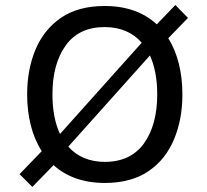

<svg xmlns="http://www.w3.org/2000/svg" viewBox="-20 -715 817 756"><path d="M392.6 -691.4C322.8 -691.4 265.1 -675.8 220.2 -645C174.8 -613.8 141.6 -571.8 119.6 -519.5C97.7 -466.8 86.9 -408.2 86.9 -343.3C86.9 -257.8 105.5 -180.2 144.5 -119.6L143.6 -119.1L57.1 -29.3L107.4 21L190.9 -64.9C239.7 -20.5 306.6 5.4 392.6 5.4C462.4 5.4 520 -10.3 565.4 -41.5C610.4 -72.3 643.6 -114.3 665.5 -167C687.5 -219.7 698.2 -278.3 698.2 -343.3C698.2 -427.7 680.2 -504.4 642.6 -564.5L720.2 -644.5L670.4 -695.3L597.2 -619.1C548.3 -664.6 480.5 -691.4 392.6 -691.4ZM392.6 -608.4C455.1 -608.4 503.4 -586.4 538.1 -546.9L216.3 -187.5C196.3 -230 186.5 -281.7 186.5 -343.3C186.5 -423.8 204.1 -487.8 238.8 -536.1C273.4 -584.5 324.7 -608.4 392.6 -608.4ZM599.1 -343.3C599.1 -262.7 581.5 -198.7 546.9 -150.4C512.2 -102.1 460.4 -77.6 392.6 -77.6C331.5 -77.6 282.7 -99.1 249 -137.7L570.3 -496.6C589.4 -454.6 599.1 -403.3 599.1 -343.3Z"/></svg>

Font: Estedad Medium
Style: Regular
Weight: 500
Designer: Amin Abedi
Version: Version 7.3